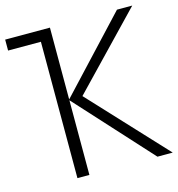

<svg xmlns="http://www.w3.org/2000/svg" viewBox="-110 -807 834 899"><g transform="rotate(-15 306.5 -357.0)"><path d="M213 0V-362L543 0H617L277 -365L612 -714H538L213 -366V-714H-4V-661H155V0Z"/></g></svg>

Font: Noto Sans Mono UI Light
Style: Regular
Weight: 300
Designer: Monotype Design team
Foundry: Monotype Imaging Inc.
Version: 1.000